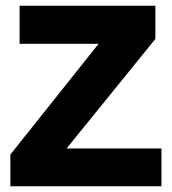

<svg xmlns="http://www.w3.org/2000/svg" viewBox="-20 -510 596 666"><path d="M519 -490V-375L211 5H540V136H16V26L322 -358H48V-490Z"/></svg>

Font: Cafe24 Ohsquare
Style: Bold
Weight: 700
Designer: Cafe24 thkim, hmlim, mnelim, nhlee, sslee, sskim, smlim, yjkim, sdjeong, hskwak & 4IRTF
Foundry: Cafe24
Version: Version 1.000